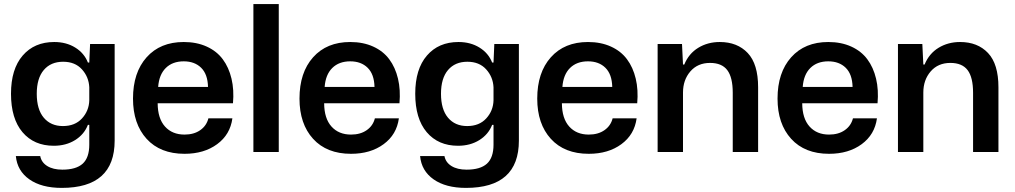

<svg xmlns="http://www.w3.org/2000/svg" viewBox="-20 -749 5001 946"><path d="M284.2 176.8Q184.6 176.8 124.8 134.8Q64.9 92.8 58.1 20H178.2Q184.1 51.3 212.9 69.1Q241.7 86.9 287.1 86.9Q355 86.9 387.5 57.4Q419.9 27.8 419.9 -36.1V-133.8H413.1Q395 -86.9 350.1 -58.8Q305.2 -30.8 245.1 -30.8Q147.5 -30.8 90.8 -97.7Q34.2 -164.6 34.2 -287.1Q34.2 -408.7 91.8 -475.3Q149.4 -542 247.1 -542Q306.6 -542 350.8 -514.6Q395 -487.3 413.1 -440.9H419.9L423.8 -532.2H544.9V-56.2Q544.9 176.8 284.2 176.8ZM161.1 -287.1Q161.1 -210 195.8 -168.9Q230.5 -127.9 290 -127.9Q349.6 -127.9 384 -165.5Q418.5 -203.1 419.9 -254.9V-318.8Q417.5 -370.1 383.5 -407.5Q349.6 -444.8 291 -444.8Q230.5 -444.8 195.8 -404.1Q161.1 -363.3 161.1 -287.1Z M889.2 8.8Q769.5 8.8 702.4 -64.9Q635.3 -138.7 635.3 -263.2Q635.3 -391.6 702.4 -466.8Q769.5 -542 885.3 -542Q949.2 -542 998.5 -519.5Q1047.9 -497.1 1077.6 -457Q1107.4 -417 1120.6 -361.6Q1133.8 -306.2 1127.9 -240.2H756.8Q757.3 -165 793 -125.5Q828.6 -85.9 889.2 -85.9Q935.5 -85.9 966.6 -107.7Q997.6 -129.4 1006.8 -166H1125Q1114.3 -85.9 1049.8 -38.6Q985.4 8.8 889.2 8.8ZM759.3 -320.8H1004.9Q1003.4 -383.3 971.2 -415Q939 -446.8 885.3 -446.8Q830.1 -446.8 796.9 -414.1Q763.7 -381.3 759.3 -320.8Z M1228.5 0V-729H1353.5V0Z M1709.5 8.8Q1589.8 8.8 1522.7 -64.9Q1455.6 -138.7 1455.6 -263.2Q1455.6 -391.6 1522.7 -466.8Q1589.8 -542 1705.6 -542Q1769.5 -542 1818.8 -519.5Q1868.2 -497.1 1897.9 -457Q1927.7 -417 1940.9 -361.6Q1954.1 -306.2 1948.2 -240.2H1577.1Q1577.6 -165 1613.3 -125.5Q1648.9 -85.9 1709.5 -85.9Q1755.9 -85.9 1786.9 -107.7Q1817.9 -129.4 1827.1 -166H1945.3Q1934.6 -85.9 1870.1 -38.6Q1805.7 8.8 1709.5 8.8ZM1579.6 -320.8H1825.2Q1823.7 -383.3 1791.5 -415Q1759.3 -446.8 1705.6 -446.8Q1650.4 -446.8 1617.2 -414.1Q1584 -381.3 1579.6 -320.8Z M2275.9 176.8Q2176.3 176.8 2116.5 134.8Q2056.6 92.8 2049.8 20H2169.9Q2175.8 51.3 2204.6 69.1Q2233.4 86.9 2278.8 86.9Q2346.7 86.9 2379.2 57.4Q2411.6 27.8 2411.6 -36.1V-133.8H2404.8Q2386.7 -86.9 2341.8 -58.8Q2296.9 -30.8 2236.8 -30.8Q2139.2 -30.8 2082.5 -97.7Q2025.9 -164.6 2025.9 -287.1Q2025.9 -408.7 2083.5 -475.3Q2141.1 -542 2238.8 -542Q2298.3 -542 2342.5 -514.6Q2386.7 -487.3 2404.8 -440.9H2411.6L2415.5 -532.2H2536.6V-56.2Q2536.6 176.8 2275.9 176.8ZM2152.8 -287.1Q2152.8 -210 2187.5 -168.9Q2222.2 -127.9 2281.7 -127.9Q2341.3 -127.9 2375.7 -165.5Q2410.2 -203.1 2411.6 -254.9V-318.8Q2409.2 -370.1 2375.2 -407.5Q2341.3 -444.8 2282.7 -444.8Q2222.2 -444.8 2187.5 -404.1Q2152.8 -363.3 2152.8 -287.1Z M2880.9 8.8Q2761.2 8.8 2694.1 -64.9Q2627 -138.7 2627 -263.2Q2627 -391.6 2694.1 -466.8Q2761.2 -542 2877 -542Q2940.9 -542 2990.2 -519.5Q3039.6 -497.1 3069.3 -457Q3099.1 -417 3112.3 -361.6Q3125.5 -306.2 3119.6 -240.2H2748.5Q2749 -165 2784.7 -125.5Q2820.3 -85.9 2880.9 -85.9Q2927.2 -85.9 2958.3 -107.7Q2989.3 -129.4 2998.5 -166H3116.7Q3106 -85.9 3041.5 -38.6Q2977.1 8.8 2880.9 8.8ZM2751 -320.8H2996.6Q2995.1 -383.3 2962.9 -415Q2930.7 -446.8 2877 -446.8Q2821.8 -446.8 2788.6 -414.1Q2755.4 -381.3 2751 -320.8Z M3220.2 0V-532.2H3340.3L3345.2 -431.2H3351.6Q3373.5 -484.9 3420.2 -513.4Q3466.8 -542 3526.4 -542Q3612.8 -542 3664.1 -487.8Q3715.3 -433.6 3715.3 -318.8V0H3590.3V-292Q3590.3 -367.7 3563.5 -403.3Q3536.6 -439 3478.5 -439Q3417.5 -439 3381.3 -397Q3345.2 -355 3345.2 -293V0Z M4064.9 8.8Q3945.3 8.8 3878.2 -64.9Q3811 -138.7 3811 -263.2Q3811 -391.6 3878.2 -466.8Q3945.3 -542 4061 -542Q4125 -542 4174.3 -519.5Q4223.6 -497.1 4253.4 -457Q4283.2 -417 4296.4 -361.6Q4309.6 -306.2 4303.7 -240.2H3932.6Q3933.1 -165 3968.8 -125.5Q4004.4 -85.9 4064.9 -85.9Q4111.3 -85.9 4142.3 -107.7Q4173.3 -129.4 4182.6 -166H4300.8Q4290 -85.9 4225.6 -38.6Q4161.1 8.8 4064.9 8.8ZM3935.1 -320.8H4180.7Q4179.2 -383.3 4147 -415Q4114.7 -446.8 4061 -446.8Q4005.9 -446.8 3972.7 -414.1Q3939.5 -381.3 3935.1 -320.8Z M4404.3 0V-532.2H4524.4L4529.3 -431.2H4535.6Q4557.6 -484.9 4604.2 -513.4Q4650.9 -542 4710.4 -542Q4796.9 -542 4848.1 -487.8Q4899.4 -433.6 4899.4 -318.8V0H4774.4V-292Q4774.4 -367.7 4747.6 -403.3Q4720.7 -439 4662.6 -439Q4601.6 -439 4565.4 -397Q4529.3 -355 4529.3 -293V0Z"/></svg>

Font: Lumene Sans
Style: Bold
Weight: 600
Designer: Deni Anggara
Version: Version 1.003;Glyphs 3.1.2 (3151)